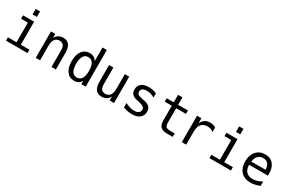

<svg xmlns="http://www.w3.org/2000/svg" viewBox="113 -1740 4273 2861"><g transform="rotate(30 2250.0 -309.5)"><path d="M95.7 -454.1H286.1V-57.6H434.6V0H64.5V-57.6H211.9V-395.5H95.7ZM211.9 -630.9H286.1V-536.1H211.9Z M922.9 -281.2V0H847.7V-281.2Q847.7 -341.8 826.2 -370.6Q804.7 -399.4 758.8 -399.4Q707 -399.4 678.7 -362.8Q650.4 -326.2 650.4 -255.9V0H576.2V-454.1H650.4V-385.7Q670.9 -424.8 704.6 -444.8Q738.3 -464.8 785.2 -464.8Q854.5 -464.8 888.7 -419.4Q922.9 -374 922.9 -281.2Z M1361.3 -395.5V-630.9H1435.5V0H1361.3V-56.6Q1342.8 -23.4 1311.5 -5.9Q1280.3 11.7 1240.2 11.7Q1158.2 11.7 1110.8 -52.2Q1063.5 -116.2 1063.5 -227.5Q1063.5 -338.9 1110.8 -401.9Q1158.2 -464.8 1240.2 -464.8Q1281.2 -464.8 1312.5 -447.3Q1343.8 -429.7 1361.3 -395.5ZM1141.6 -226.6Q1141.6 -139.6 1169.4 -95.2Q1197.3 -50.8 1251 -50.8Q1304.7 -50.8 1333 -95.7Q1361.3 -140.6 1361.3 -226.6Q1361.3 -312.5 1333 -356.9Q1304.7 -401.4 1251 -401.4Q1197.3 -401.4 1169.4 -356.9Q1141.6 -312.5 1141.6 -226.6Z M1576.2 -171.9V-453.1H1650.4V-171.9Q1650.4 -110.4 1672.4 -81.5Q1694.3 -52.7 1739.3 -52.7Q1792 -52.7 1819.8 -89.8Q1847.7 -127 1847.7 -196.3V-453.1H1922.9V0H1847.7V-68.4Q1828.1 -28.3 1793.9 -8.3Q1759.8 11.7 1713.9 11.7Q1643.6 11.7 1609.9 -33.7Q1576.2 -79.1 1576.2 -171.9Z M2391.6 -437.5V-364.3Q2360.4 -383.8 2328.1 -393.1Q2295.9 -402.3 2261.7 -402.3Q2210.9 -402.3 2186 -385.7Q2161.1 -369.1 2161.1 -335.9Q2161.1 -305.7 2179.7 -290.5Q2198.2 -275.4 2272.5 -260.7L2302.7 -254.9Q2358.4 -245.1 2386.7 -213.4Q2415 -181.6 2415 -130.9Q2415 -64.5 2367.7 -26.4Q2320.3 11.7 2234.4 11.7Q2200.2 11.7 2163.6 4.9Q2127 -2 2084 -16.6V-92.8Q2126 -72.3 2164.1 -61Q2202.1 -49.8 2236.3 -49.8Q2286.1 -49.8 2313 -70.3Q2339.8 -90.8 2339.8 -126Q2339.8 -178.7 2240.2 -198.2L2237.3 -199.2L2210 -205.1Q2144.5 -216.8 2115.2 -247.1Q2085.9 -277.3 2085.9 -328.1Q2085.9 -393.6 2129.9 -429.2Q2173.8 -464.8 2255.9 -464.8Q2292 -464.8 2325.7 -458Q2359.4 -451.2 2391.6 -437.5Z M2763.7 -583V-454.1H2932.6V-395.5H2763.7V-149.4Q2763.7 -98.6 2782.7 -79.1Q2801.8 -59.6 2848.6 -59.6H2932.6V0H2840.8Q2757.8 0 2723.1 -33.7Q2688.5 -67.4 2688.5 -149.4V-395.5H2567.4V-454.1H2688.5V-583Z M3410.2 -360.4Q3386.7 -378.9 3361.8 -387.2Q3336.9 -395.5 3306.6 -395.5Q3237.3 -395.5 3200.7 -351.6Q3164.1 -307.6 3164.1 -225.6V0H3088.9V-454.1H3164.1V-364.3Q3182.6 -413.1 3221.2 -439Q3259.8 -464.8 3312.5 -464.8Q3340.8 -464.8 3364.3 -457.5Q3387.7 -450.2 3410.2 -436.5Z M3595.7 -454.1H3786.1V-57.6H3934.6V0H3564.5V-57.6H3711.9V-395.5H3595.7ZM3711.9 -630.9H3786.1V-536.1H3711.9Z M4450.2 -245.1V-209H4127V-207Q4127 -131.8 4166 -91.3Q4205.1 -50.8 4275.4 -50.8Q4311.5 -50.8 4350.1 -62.5Q4388.7 -74.2 4432.6 -97.7V-22.5Q4390.6 -5.9 4351.1 2.9Q4311.5 11.7 4274.4 11.7Q4168.9 11.7 4109.4 -51.8Q4049.8 -115.2 4049.8 -226.6Q4049.8 -335 4107.9 -399.9Q4166 -464.8 4263.7 -464.8Q4350.6 -464.8 4400.4 -405.8Q4450.2 -346.7 4450.2 -245.1ZM4376 -267.6Q4374 -333 4344.7 -367.2Q4315.4 -401.4 4259.8 -401.4Q4207 -401.4 4171.9 -365.7Q4136.7 -330.1 4130.9 -266.6Z"/></g></svg>

Font: BabelStone Shapes
Style: Regular
Weight: 400
Designer: Andrew West
Foundry: BabelStone
Version: Version 15.0.0 September 13, 2022